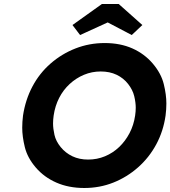

<svg xmlns="http://www.w3.org/2000/svg" viewBox="-20 -929 851 959"><path d="M401 10Q323 10 261.5 -17Q200 -44 158.5 -92.5Q117 -141 104 -194Q91 -247 91 -291Q91 -321 95 -352Q107 -431 142 -497Q177 -563 232.5 -611.5Q288 -660 357 -687Q426 -714 503 -714Q581 -714 641.5 -687Q702 -660 743.5 -611Q785 -562 798 -509Q811 -456 811 -412Q811 -383 807 -352Q796 -274 760.5 -208Q725 -142 669.5 -93Q614 -44 546 -17Q478 10 401 10ZM420 -132Q465 -132 504.5 -148.5Q544 -165 575 -194.5Q606 -224 627 -264Q648 -304 655 -352Q658 -372 658 -391Q658 -417 650.5 -448.5Q643 -480 620 -509.5Q597 -539 562.5 -555.5Q528 -572 483 -572Q439 -572 399.5 -555.5Q360 -539 328 -509.5Q296 -480 275.5 -440Q255 -400 248 -352Q245 -331 245 -312Q245 -287 252 -255.5Q259 -224 283 -194.5Q307 -165 341.5 -148.5Q376 -132 420 -132ZM380 -754 342 -804 489 -909H573L691 -804L638 -754L518 -817Z"/></svg>

Font: Lexend SemBd
Style: Italic
Weight: 600
Italic angle: -8.13011°
Designer: Bonnie Shaver-Troup, Thomas Jockin
Foundry: Lexend
Version: Version 1.007